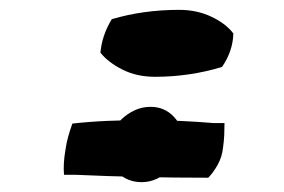

<svg xmlns="http://www.w3.org/2000/svg" viewBox="-20 -587 576 390"><path d="M268 -217Q239 -217 219.5 -236Q200 -255 200 -284Q200 -300 206.5 -315.5Q213 -331 225 -343Q237 -355 252.5 -362.5Q268 -370 286 -370Q314 -370 333 -350Q352 -330 352 -303Q352 -286 345 -270.5Q338 -255 326 -243Q314 -231 299 -224Q284 -217 268 -217ZM184 -480Q187 -515 207 -548Q271 -567 344 -567Q380 -567 409.5 -553Q439 -539 454 -519Q453 -483 431 -451Q365 -431 295 -431Q258 -431 229 -445.5Q200 -460 184 -480ZM403 -226Q265 -226 132 -232H110Q108 -254 113 -283Q115 -297 118.5 -309.5Q122 -322 127 -336Q163 -340 199 -341.5Q235 -343 273 -343Q343 -343 414 -337H436Q436 -325 435.5 -313Q435 -301 433 -287Q431 -268 422 -252Q413 -236 403 -226Z"/></svg>

Font: Rosa Sans SemiBold
Style: Italic
Weight: 600
Italic angle: -12°
Designer: Pentagram / MCKL
Foundry: Pentagram / MCKL
Version: Version 1.005;September 16, 2019;FontCreator 11.5.0.2425 64-